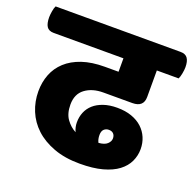

<svg xmlns="http://www.w3.org/2000/svg" viewBox="-156 -741 901 886"><g transform="rotate(20 295.0 -298.0)"><path d="M585 -620Q609 -620 619.5 -605Q630 -590 630 -561Q630 -548 626.5 -529.5Q623 -511 618 -502H511V-372Q511 -322 456 -322H314Q260 -322 225 -296Q190 -270 190 -218Q190 -174 209.5 -147Q229 -120 256 -106Q246 -128 246 -151Q246 -178 255.5 -201Q265 -224 284 -241Q303 -258 332 -268Q361 -278 399 -278Q439 -278 470 -267Q501 -256 522 -236.5Q543 -217 554 -191Q565 -165 565 -135Q565 -103 551.5 -74Q538 -45 509 -23Q480 -1 434 11.5Q388 24 323 24Q250 24 195 3.5Q140 -17 103.5 -51Q67 -85 48.5 -130Q30 -175 30 -225Q30 -270 45 -308.5Q60 -347 91 -375.5Q122 -404 169 -420Q216 -436 280 -436H347V-502H5Q-20 -502 -30 -517.5Q-40 -533 -40 -563Q-40 -575 -37 -593Q-34 -611 -29 -620ZM364 -132Q364 -111 372 -96Q401 -98 414.5 -110.5Q428 -123 428 -138Q428 -152 420 -160.5Q412 -169 397 -169Q383 -169 373.5 -160Q364 -151 364 -132Z"/></g></svg>

Font: Baloo
Style: Regular
Weight: 400
Designer: Sarang Kulkarni and Ek Type
Foundry: Ek Type
Version: Version 1.100;PS 1.000;hotconv 1.0.88;makeotf.lib2.5.647800;